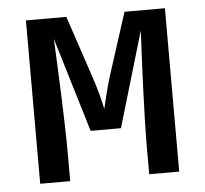

<svg xmlns="http://www.w3.org/2000/svg" viewBox="-44 -597 689 644"><g transform="rotate(-5 300.0 -275.0)"><path d="M167 0V-90C167 -210 158 -391 154 -480L250 -162H352L447 -483C442 -389 433 -200 433 -90V0H534V-550H398L331 -342C317 -297 307 -252 302 -231C298 -252 287 -297 272 -341L202 -550H66V0Z"/></g></svg>

Font: Tekne LDO SemiBold
Style: Regular
Weight: 600
Monospace: yes
Designer: Alessio Laiso, Mario Rullo, Paolo Rosset
Foundry: Alessio Laiso
Version: Version 1.000;hotconv 1.0.109;makeotfexe 2.5.65596